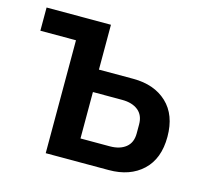

<svg xmlns="http://www.w3.org/2000/svg" viewBox="-81 -609 762 703"><g transform="rotate(15 300.0 -258.0)"><path d="M148 -428H13V-516H257V-346H387Q467 -346 515 -301Q563 -256 563 -173Q563 -90 515 -45Q467 0 387 0H148ZM257 -85H368Q406 -85 428.5 -103Q451 -121 451 -156V-190Q451 -225 428.5 -243Q406 -261 368 -261H257Z"/></g></svg>

Font: IBM Plaex Mono Medium
Style: Regular
Weight: 500
Designer: Mike Abbink, Paul van der Laan, Pieter van Rosmalen
Foundry: Bold Monday
Version: Version 2.003